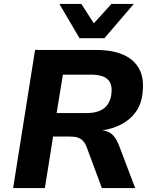

<svg xmlns="http://www.w3.org/2000/svg" viewBox="-20 -960 782 980"><path d="M47 0 159 -705H471Q555 -705 610.5 -680Q666 -655 691 -607.5Q716 -560 708 -490Q703 -431 674.5 -390.5Q646 -350 600.5 -326Q555 -302 499 -294V-295L513 -293Q540 -288 558 -268.5Q576 -249 590 -211L670 0H500L422 -210Q414 -230 403 -241.5Q392 -253 376.5 -258Q361 -263 337 -263H251L209 0ZM269 -383H422Q481 -383 512.5 -408.5Q544 -434 549 -485Q554 -533 528.5 -556Q503 -579 443 -579H301ZM386 -765 283 -940H395L459 -841L549 -940H663L513 -765Z"/></svg>

Font: Nunito Sans 8pt ExtraBold
Style: Italic
Weight: 800
Italic angle: -9°
Version: Version 3.101;gftools[0.9.27]